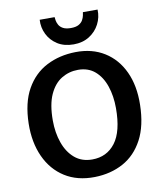

<svg xmlns="http://www.w3.org/2000/svg" viewBox="-103 -1062 974 1153"><g transform="rotate(-10 384.0 -486.0)"><path d="M381.5 8Q275.5 10 199.2 -38.2Q123 -86.5 83 -174Q43 -261.5 45 -376Q47.5 -503.5 94 -586Q140.5 -668.5 219.2 -709Q298 -749.5 396.5 -751Q497.5 -752.5 572 -706Q646.5 -659.5 686.2 -574Q726 -488.5 723.5 -372.5Q721 -245 676.5 -161.2Q632 -77.5 555.8 -35.8Q479.5 6 381.5 8ZM384.5 -98.5Q473.5 -98.5 525.5 -167Q577.5 -235.5 577.5 -377.5Q577.5 -451.5 557 -512Q536.5 -572.5 495.5 -608Q454.5 -643.5 392.5 -643.5Q338 -643.5 292 -615.8Q246 -588 218.5 -527.8Q191 -467.5 191 -370Q191 -295.5 212.8 -233.8Q234.5 -172 277.5 -135.2Q320.5 -98.5 384.5 -98.5ZM394.5 -798.5Q336.5 -798.5 296.2 -824.2Q256 -850 235.8 -891.2Q215.5 -932.5 218.5 -979.5H309.5Q310 -972.5 312 -959.5Q314 -946.5 321.8 -932Q329.5 -917.5 347 -907.8Q364.5 -898 395 -898Q425.5 -898 442.8 -907.8Q460 -917.5 468 -932Q476 -946.5 478.5 -959.5Q481 -972.5 482 -979.5H571.5Q573.5 -932.5 552.2 -891.2Q531 -850 490.5 -824.2Q450 -798.5 394.5 -798.5Z"/></g></svg>

Font: Merriweather Sans SemiBold
Style: Regular
Weight: 600
Designer: Eben Sorkin
Foundry: Eben Sorkin
Version: Version 2.001